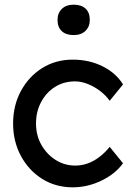

<svg xmlns="http://www.w3.org/2000/svg" viewBox="-20 -791 575 821"><path d="M36 -263Q36 -340 69.5 -402Q103 -464 160.5 -500Q218 -536 291 -536Q361 -536 418.5 -507.5Q476 -479 506 -430L449 -360Q433 -383 408 -402Q383 -421 355 -432Q327 -443 301 -443Q253 -443 215.5 -419.5Q178 -396 156 -355Q134 -314 134 -263Q134 -212 157 -171.5Q180 -131 218 -107Q256 -83 302 -83Q329 -83 354.5 -92Q380 -101 404 -119Q428 -137 449 -163L506 -93Q474 -48 414.5 -19Q355 10 291 10Q218 10 160.5 -26Q103 -62 69.5 -124Q36 -186 36 -263ZM226 -706Q226 -735 244.5 -753Q263 -771 295 -771Q328 -771 346 -754Q364 -737 364 -706Q364 -677 345.5 -659Q327 -641 295 -641Q262 -641 244 -658Q226 -675 226 -706Z"/></svg>

Font: Our Lexend
Style: Regular
Weight: 400
Designer: Bonnie Shaver-Troup, Thomas Jockin
Foundry: Lexend
Version: Version 1.007